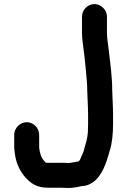

<svg xmlns="http://www.w3.org/2000/svg" viewBox="-20 -751 626 946"><path d="M384 -669V-589C384 -573.7 385.3 -556.7 388 -538C394 -491.7 399.3 -452.2 403 -406C405.8 -369.1 410 -341.6 410 -299C411.2 -258.7 414 -223.6 414 -186V-140C414 -127.3 413.7 -114.3 413 -101C411.4 -70.9 403.5 -46.8 397 -25C395.1 -17.5 392.6 -5.1 389 2L381 20C378 25.9 373.4 45 363 45C355.6 46.1 331.8 50.7 323 52H313C305 51.3 296 51 286 51H209C207.7 51 206.7 50.7 206 50H205C203 47.3 200.2 44.2 196.5 40.5C182.8 26.8 176.1 1.5 173 -23V-87C173 -120 145 -149 112 -149C79 -149 50 -120 50 -87V-30C50 -14.3 52.4 -2.8 54 12C61.1 58.2 79.7 93.3 104 122C131.9 152.5 160.1 174 218 174H286C294 174 301.3 174.3 308 175C331.3 176.4 343.2 172.8 364 170C377.2 167 382.3 165 394 165C408 163 421.7 157.7 435 149C482.6 118.2 504.3 51.2 521 -10C532.6 -44.7 537 -92.7 537 -140V-187C537 -225.2 534.2 -261 533 -302C533 -376.6 522.8 -439.9 515.5 -507C512.9 -530.5 507 -563.1 507 -589V-669C507 -702 478 -731 445 -731C412 -731 384 -702 384 -669Z"/></svg>

Font: Smoothie
Style: Regular
Weight: 400
Foundry: Cannot Into Space Fonts
Version: Version 0.8